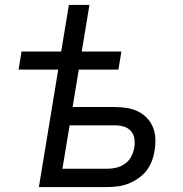

<svg xmlns="http://www.w3.org/2000/svg" viewBox="-20 -755 740 775"><path d="M137 0 215 -474H55L67 -547H227L258 -735H341L310 -547H470L458 -474H298L273 -323H445Q469 -323 493 -319Q517 -315 537.5 -305Q558 -295 573.5 -278.5Q589 -262 597.5 -241Q606 -220 607 -195.5Q608 -171 604 -147Q601 -126 593 -105Q585 -84 571.5 -66.5Q558 -49 538.5 -35.5Q519 -22 499 -14Q479 -6 457.5 -3Q436 0 415 0ZM415 -74Q433 -74 451 -78.5Q469 -83 485 -94.5Q501 -106 510 -123.5Q519 -141 522 -159Q525 -177 522.5 -195Q520 -213 508.5 -226Q497 -239 480 -244Q463 -249 445 -249H261L232 -74Z"/></svg>

Font: Iosevka Aile Oblique
Style: Regular
Weight: 400
Italic angle: -9°
Designer: Belleve Invis
Foundry: Belleve Invis
Version: Version 31.1.0; ttfautohint (v1.8.4)